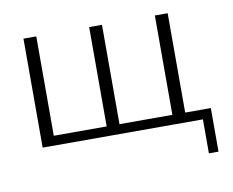

<svg xmlns="http://www.w3.org/2000/svg" viewBox="-57 -412 715 590"><g transform="rotate(-10 300.0 -117.0)"><path d="M50 0V-340H90V-30H255V-340H295V-30H460V-340H500V-30H580V106H550V0Z"/></g></svg>

Font: Glametrix
Style: Light
Weight: 300
Designer: gluk
Foundry: gluk
Version: Version 0.40